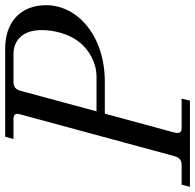

<svg xmlns="http://www.w3.org/2000/svg" viewBox="-36 -726 752 740"><g transform="rotate(-90 340.0 -356.0)"><path d="M-10 0H322L330 -32H218C201 -32 195 -37 199 -59L272 -328H394C576 -328 690 -436 690 -554C690 -657 620 -712 524 -712H183L174 -680H250C271 -680 274 -670 269 -653L108 -59C103 -41 93 -32 74 -32H-2ZM281 -360 360 -653C365 -672 376 -680 394 -680H502C549 -680 594 -650 594 -572C594 -524 580 -470 552 -432C519 -387 466 -360 415 -360Z"/></g></svg>

Font: Old Standard
Style: Italic
Weight: 400
Italic angle: -15.2°
Designer: Alexey Kryukov <alexios@thessalonica.org.ru>
Version: Version 2.0